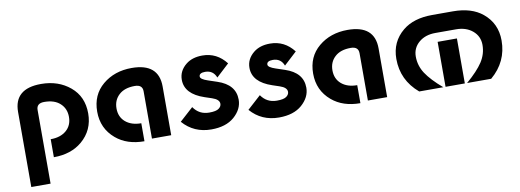

<svg xmlns="http://www.w3.org/2000/svg" viewBox="-59 -892 3893 1437"><g transform="rotate(-10 1887.0 -173.5)"><path d="M288.1 9.8V-127Q363.3 -127 408.2 -166Q451.7 -204.1 451.7 -268.1Q451.7 -331.1 408.7 -370.6Q366.2 -410.2 288.1 -410.2Q229.5 -410.2 229.5 -359.4V200.2H83V-370.1Q83 -546.9 288.1 -546.9Q418.9 -546.9 508.5 -471.9Q598.1 -397 598.1 -269Q598.1 -141.1 503.4 -61Q419.4 9.8 288.1 9.8Z M1181.6 0H1035.2V-359.4Q1035.2 -410.2 976.6 -410.2Q898.4 -410.2 856 -370.6Q813 -331.1 813 -268.1Q813 -204.1 856.4 -166Q901.4 -127 976.6 -127V9.8Q844.7 9.8 761.2 -61Q666.5 -141.1 666.5 -269Q666.5 -397 756.1 -471.9Q845.7 -546.9 976.6 -546.9Q1181.6 -546.9 1181.6 -370.1Z M1486.3 9.8Q1353.5 9.8 1269.5 -86.4L1372.6 -179.7Q1415.5 -117.2 1491.7 -117.2Q1544.9 -117.2 1564.9 -132.8Q1585 -147.9 1585 -168Q1585 -201.2 1530.3 -219.2L1477.5 -236.8Q1331.5 -285.6 1331.5 -394.5Q1331.5 -462.4 1389.6 -508.8Q1437.5 -546.9 1513.7 -546.9Q1624 -546.9 1694.3 -455.6L1596.7 -365.2Q1574.2 -422.9 1513.7 -422.9Q1467.8 -422.9 1467.8 -395Q1467.8 -374.5 1523.9 -356L1591.3 -333.5Q1725.1 -289.1 1725.1 -174.8Q1725.1 -102.1 1660.6 -45.4Q1597.2 9.8 1486.3 9.8Z M2000.5 9.8Q1867.7 9.8 1783.7 -86.4L1886.7 -179.7Q1929.7 -117.2 2005.9 -117.2Q2059.1 -117.2 2079.1 -132.8Q2099.1 -147.9 2099.1 -168Q2099.1 -201.2 2044.4 -219.2L1991.7 -236.8Q1845.7 -285.6 1845.7 -394.5Q1845.7 -462.4 1903.8 -508.8Q1951.7 -546.9 2027.8 -546.9Q2138.2 -546.9 2208.5 -455.6L2110.8 -365.2Q2088.4 -422.9 2027.8 -422.9Q1981.9 -422.9 1981.9 -395Q1981.9 -374.5 2038.1 -356L2105.5 -333.5Q2239.3 -289.1 2239.3 -174.8Q2239.3 -102.1 2174.8 -45.4Q2111.3 9.8 2000.5 9.8Z M2822.8 0H2676.3V-359.4Q2676.3 -410.2 2617.7 -410.2Q2539.6 -410.2 2497.1 -370.6Q2454.1 -331.1 2454.1 -268.1Q2454.1 -204.1 2497.6 -166Q2542.5 -127 2617.7 -127V9.8Q2485.8 9.8 2402.3 -61Q2307.6 -141.1 2307.6 -269Q2307.6 -397 2397.2 -471.9Q2486.8 -546.9 2617.7 -546.9Q2822.8 -546.9 2822.8 -370.1Z M3066.4 0Q2939.9 -107.4 2939.9 -269Q2939.9 -398.9 3036.6 -478.5Q3119.6 -546.9 3261.2 -546.9H3418.5Q3560.1 -546.9 3643.1 -478.5Q3739.7 -398.9 3739.7 -269Q3739.7 -107.4 3613.3 0H3430.2Q3515.6 -73.2 3554.7 -132.8Q3593.3 -192.4 3593.3 -261.2Q3593.3 -327.1 3543.5 -369.1Q3494.6 -410.2 3418.5 -410.2H3261.2Q3185.1 -410.2 3136.2 -369.1Q3086.4 -327.1 3086.4 -261.2Q3086.4 -192.4 3125 -132.8Q3164.1 -73.2 3249.5 0ZM3413.1 0H3266.6V-341.8H3413.1Z"/></g></svg>

Font: Newest Shape
Style: Bold
Weight: 700
Designer: Wojciech Kalinowski "wmk69" (wmk69@o2.pl)
Foundry: Wojciech Kalinowski "wmk69" (wmk69@o2.pl)
Version: Version 1.0.0; 2022-02-24